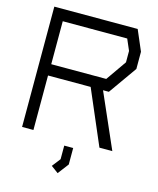

<svg xmlns="http://www.w3.org/2000/svg" viewBox="-130 -790 886 1079"><g transform="rotate(15 313.0 -250.5)"><path d="M470 -317H436L575 0H500L364 -317H116V0H50V-700H535L586 -581V-481ZM520 -568 492 -633H117V-383H437L520 -502ZM268 168 306 119V40H358V136L310 199Z"/></g></svg>

Font: Turret Road Medium
Style: Regular
Weight: 500
Designer: Noponies
Foundry: Noponies
Version: Version 1.001; ttfautohint (v1.8)